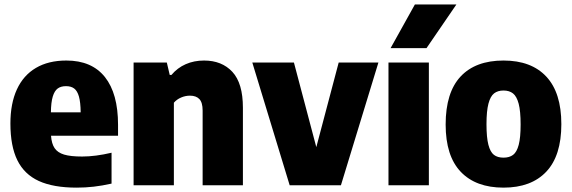

<svg xmlns="http://www.w3.org/2000/svg" viewBox="-20 -828 2556 858"><path d="M507.5 -221.5H208Q210.5 -186 224 -166Q237.5 -146 266.5 -137.2Q295.5 -128.5 347 -128.5Q406.5 -128.5 478.5 -145.5V-7.5Q436 2 398.8 6.2Q361.5 10.5 322.5 10.5Q218.5 10.5 153.5 -19.2Q88.5 -49 57.5 -112Q26.5 -175 26.5 -276Q26.5 -365.5 55.5 -428.5Q84.5 -491.5 140.5 -524.5Q196.5 -557.5 276.5 -557.5Q390 -557.5 448.8 -483.8Q507.5 -410 507.5 -270.5ZM207.5 -326H340.5Q340 -371 332.8 -396.5Q325.5 -422 311.5 -432.5Q297.5 -443 275 -443Q252 -443 237.8 -432.5Q223.5 -422 215.8 -396.5Q208 -371 207.5 -326Z M577 -548.5H725.5L738.5 -493H746Q773 -525 810 -541.2Q847 -557.5 892 -557.5Q971.5 -557.5 1018.5 -506.8Q1065.5 -456 1065.5 -346.5V0H885.5V-334Q885.5 -370 871 -385.2Q856.5 -400.5 829 -400.5Q808.5 -400.5 789.2 -392.2Q770 -384 757 -369V0H577Z M1493.5 -548.5H1671L1503.5 0H1274.5L1107.5 -548.5H1293.5L1393.5 -170.5Z M1716 0V-548.5H1896.5V0ZM1725.5 -613 1834 -808H2019.5L1886 -613Z M1971.5 -271.5Q1971.5 -414.5 2038.2 -486Q2105 -557.5 2230 -557.5Q2354.5 -557.5 2421.5 -485.5Q2488.5 -413.5 2488.5 -273Q2488.5 -132 2421.2 -60.8Q2354 10.5 2230 10.5Q2106.5 10.5 2039 -60.2Q1971.5 -131 1971.5 -271.5ZM2306.5 -271.5Q2306.5 -331.5 2297.8 -364.5Q2289 -397.5 2272.5 -410.5Q2256 -423.5 2230 -423.5Q2204.5 -423.5 2188 -410.8Q2171.5 -398 2162.8 -365Q2154 -332 2154 -273Q2154 -213.5 2162.5 -181Q2171 -148.5 2187.2 -136Q2203.5 -123.5 2230 -123.5Q2256.5 -123.5 2273 -136Q2289.5 -148.5 2298 -180.8Q2306.5 -213 2306.5 -271.5Z"/></svg>

Font: Encode Sans Semi Condensed ExBd
Style: Regular
Weight: 800
Width: 4
Designer: Multiple Designers
Foundry: Impallari Type
Version: Version 2.000